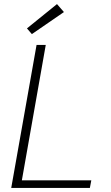

<svg xmlns="http://www.w3.org/2000/svg" viewBox="-20 -920 545 940"><path d="M35 0 159 -700H204L87 -37H427L420 0ZM136 -753 112 -781 259 -900 293 -861Z"/></svg>

Font: DM Sans 9pt ExtraLight
Style: Italic
Weight: 250
Italic angle: -10°
Version: Version 4.004;gftools[0.9.30]